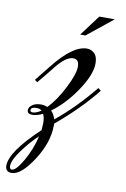

<svg xmlns="http://www.w3.org/2000/svg" viewBox="-204 -559 569 868"><g transform="rotate(10 81.0 -124.5)"><path d="M232 -188 245 -178Q170 -84 63 5V14Q63 92 9 175Q-45 258 -88 258Q-117 258 -117 229Q-117 165 12 44Q14 22 14 12Q14 -15 6 -30Q-20 -17 -42 -17Q-65 -17 -65 -35Q-65 -48 -50 -59Q-35 -70 -9 -70Q4 -70 20 -64Q59 -105 91.5 -169.5Q124 -234 124 -267Q124 -301 97 -301Q63 -301 17 -242Q-21 -194 -45 -166L-57 -175L3 -250Q87 -355 151 -355Q170 -355 185 -341Q200 -327 200 -295Q200 -244 150 -169.5Q100 -95 39 -51Q53 -37 60 -14Q148 -85 232 -188ZM-89 243Q-70 242 -39 188Q-8 134 6 73Q-30 106 -65 153.5Q-100 201 -100 228Q-100 243 -89 243ZM-42 -28Q-26 -28 -3 -43Q-13 -51 -26 -51Q-53 -51 -53 -37Q-53 -28 -42 -28ZM251 -507 133 -412H109L180 -507Z"/></g></svg>

Font: Dynalight
Style: Regular
Weight: 400
Designer: Astigmatic (AOETI)
Foundry: Astigmatic (AOETI)
Version: Version 1.000